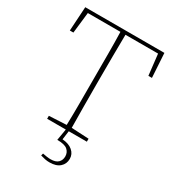

<svg xmlns="http://www.w3.org/2000/svg" viewBox="-210 -792 1014 1122"><g transform="rotate(30 297.0 -231.0)"><path d="M20 -513 30 -676H564L574 -513H550L534 -654H314Q313 -583 312.5 -511.5Q312 -440 312 -367V-310Q312 -239 312.5 -168Q313 -97 314 -26L431 -20V0H163V-20L280 -26Q282 -97 282 -168Q282 -239 282 -310V-367Q282 -440 282 -511.5Q282 -583 280 -654H60L44 -513ZM276 77 289 0H309L301 59Q345 62 370 83.5Q395 105 395 137Q395 171 371 192.5Q347 214 302 214Q286 214 271 211Q256 208 240 203L244 188Q259 191 272.5 193Q286 195 298 195Q333 195 349 179Q365 163 365 138Q365 111 345.5 94Q326 77 276 77Z"/></g></svg>

Font: Source Serif 4 ExtraLight
Style: Regular
Weight: 200
Designer: Frank Grießhammer
Foundry: Adobe
Version: Version 4.005;hotconv 1.1.0;makeotfexe 2.6.0